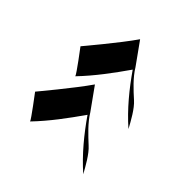

<svg xmlns="http://www.w3.org/2000/svg" viewBox="-65 -602 733 733"><g transform="rotate(-45 302.0 -235.5)"><path d="M574 -270C510 -314 394 -412 394 -412C394 -412 307 -346 299 -345C352 -294 412 -250 472 -208C410 -165 350 -116 300 -59C328 -74 372 -98 393 -122C419 -151 451 -186 486 -207C486 -207 545 -249 574 -270ZM330 -270C266 -314 149 -412 149 -412C149 -412 62 -346 55 -345C108 -294 168 -250 228 -208C166 -165 106 -116 56 -59C83 -74 127 -98 148 -122C175 -151 207 -186 242 -207C242 -207 301 -249 330 -270Z"/></g></svg>

Font: Fondamento
Style: Regular
Weight: 400
Designer: Astigmatic (AOETI)
Foundry: Astigmatic (AOETI)
Version: Version 1.001